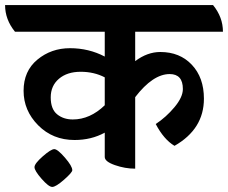

<svg xmlns="http://www.w3.org/2000/svg" viewBox="-76 -645 899 757"><path d="M457 -520V-404Q505 -440 556 -440Q633 -440 680.5 -389.5Q728 -339 728 -256Q728 -136 612 -70Q570 -95 538 -156Q579 -183 612 -222.5Q645 -262 645 -294Q645 -353 593 -353Q527 -353 457 -262V20Q417 20 377 6Q337 -8 337 -26V-122Q284 -93 218 -93Q132 -93 74.5 -151Q17 -209 17 -287Q17 -365 71.5 -410Q126 -455 200 -455Q274 -455 337 -422V-520H-17Q-56 -568 -56 -625H764Q803 -577 803 -520ZM337 -340Q295 -362 242 -362Q189 -362 156.5 -334.5Q124 -307 124 -261Q124 -215 149 -194.5Q174 -174 211 -174Q279 -174 337 -230ZM209 26Q209 35 176.5 63.5Q144 92 130 92Q116 92 88 60Q60 28 60 14Q60 0 92.5 -28.5Q125 -57 138 -57Q151 -57 180 -23.5Q209 10 209 26Z"/></svg>

Font: Karma
Style: Bold
Weight: 700
Designer: Joana Correia
Foundry: Indian Type Foundry
Version: Version 1.202;PS 1.0;hotconv 1.0.78;makeotf.lib2.5.61930; tt